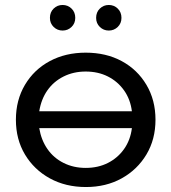

<svg xmlns="http://www.w3.org/2000/svg" viewBox="-20 -747 690 773"><path d="M325 -535Q407 -535 470 -501Q533 -467 569.5 -405.5Q606 -344 606 -265Q606 -186 569.5 -125Q533 -64 470 -29Q407 6 326 6Q244 6 180.5 -29Q117 -64 80.5 -125Q44 -186 44 -265Q44 -344 80.5 -405.5Q117 -467 180.5 -501Q244 -535 325 -535ZM325 -459Q276 -459 236 -439Q196 -419 171 -383.5Q146 -348 138 -299H511Q505 -347 479.5 -383Q454 -419 414.5 -439Q375 -459 325 -459ZM325 -71Q375 -71 414.5 -91Q454 -111 479.5 -147Q505 -183 511 -231H138Q146 -183 171 -147Q196 -111 236 -91Q276 -71 325 -71ZM418 -624Q397 -624 382 -638.5Q367 -653 367 -675Q367 -698 382 -712.5Q397 -727 418 -727Q439 -727 454 -712.5Q469 -698 469 -675Q469 -653 454 -638.5Q439 -624 418 -624ZM232 -624Q211 -624 196 -638.5Q181 -653 181 -675Q181 -698 196 -712.5Q211 -727 232 -727Q253 -727 268 -712.5Q283 -698 283 -675Q283 -653 268 -638.5Q253 -624 232 -624Z"/></svg>

Font: Montserrat Z Med
Style: Regular
Weight: 500
Designer: Julieta Ulanovsky
Foundry: Julieta Ulanovsky
Version: Version 8.000